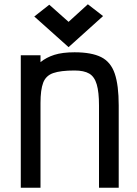

<svg xmlns="http://www.w3.org/2000/svg" viewBox="-20 -876 640 896"><path d="M77 0V-618H169V-586Q196 -608 233.5 -620Q271 -632 328 -632Q407 -632 452 -609.5Q497 -587 515.5 -532.5Q534 -478 534 -384V0H442V-384Q442 -446 431.5 -482Q421 -518 396.5 -532.5Q372 -547 328 -547Q263 -547 228.5 -535Q194 -523 181.5 -490Q169 -457 169 -395V0ZM300 -656 140 -799 210 -854 300 -774 390 -856 461 -801Z"/></svg>

Font: Victor Mono SemiBold
Style: Regular
Weight: 600
Monospace: yes
Designer: Rune Bjørnerås
Version: Version 1.561;gftools[0.9.30]